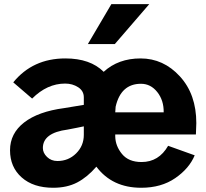

<svg xmlns="http://www.w3.org/2000/svg" viewBox="-20 -887 994 925"><path d="M28.3 -163.1Q28.3 -244.1 96.2 -296.9Q164.1 -349.6 289.1 -366.2Q355.5 -377 383.8 -381.8V-418Q383.8 -449.2 356.4 -466.8Q329.1 -484.4 293.9 -484.4Q207 -484.4 134.8 -412.1L43.9 -490.2Q137.7 -605.5 294.9 -605.5Q415 -605.5 479.5 -541Q549.8 -605.5 657.2 -605.5Q767.6 -605.5 846.7 -519Q925.8 -432.6 925.8 -293.9Q925.8 -286.1 923.8 -239.3H535.2V-229.5Q536.1 -183.6 567.9 -145Q599.6 -106.4 662.1 -106.4Q745.1 -106.4 790 -184.6L918 -138.7Q891.6 -75.2 824.2 -28.8Q756.8 17.6 660.2 17.6Q520.5 17.6 444.3 -84Q400.4 -33.2 351.6 -7.8Q302.7 17.6 236.3 17.6Q140.6 17.6 84.5 -32.2Q28.3 -82 28.3 -163.1ZM186.5 -173.8Q186.5 -150.4 206.5 -130.9Q226.6 -111.3 256.8 -111.3Q309.6 -111.3 346.7 -147.9Q383.8 -184.6 383.8 -237.3V-278.3Q377.9 -277.3 351.1 -271.5Q324.2 -265.6 305.7 -262.7Q186.5 -247.1 186.5 -173.8ZM535.2 -345.7H768.6Q769.5 -403.3 737.8 -443.4Q706.1 -483.4 659.2 -483.4Q562.5 -483.4 537.1 -373ZM403.3 -674.8 516.6 -867.2H699.2L533.2 -674.8Z"/></svg>

Font: Gothic A1 Black
Style: Regular
Weight: 900
Version: Version 2.50